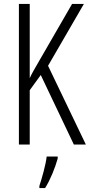

<svg xmlns="http://www.w3.org/2000/svg" viewBox="-20 -734 456 975"><path d="M416 0 224 -400 406 -714H346L186 -437C158 -389 139 -356 131 -337V-714H76V0H131V-276L187 -353L355 0ZM273 71V61H217C213 101 192 174 180 210V221H209C236 178 260 118 273 71Z"/></svg>

Font: Noto Sans Lao ExtraCondensed Light
Style: Regular
Weight: 300
Width: 2
Designer: Monotype Design Team
Foundry: Monotype Imaging Inc.
Version: Version 2.003